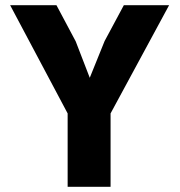

<svg xmlns="http://www.w3.org/2000/svg" viewBox="-20 -718 690 738"><path d="M240 0V-282L19 -698H197L271 -559L325 -419L382 -560L456 -698H630L405 -282V0Z"/></svg>

Font: Azeret Mono Thin
Style: Regular
Weight: 100
Designer: Martin Vácha
Foundry: Displaay
Version: Version 1.002